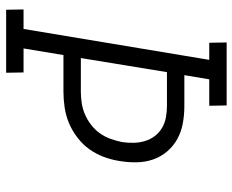

<svg xmlns="http://www.w3.org/2000/svg" viewBox="-88 -688 775 640"><g transform="rotate(90 300.0 -367.5)"><path d="M222 0H12L11 -58H76L179 -677H122L121 -735H331L332 -677H244L230 -594H333Q362 -594 390 -589Q418 -584 442 -571Q466 -558 484 -537Q502 -516 511 -490Q520 -464 520.5 -435Q521 -406 516 -377Q512 -351 502.5 -325.5Q493 -300 477 -277.5Q461 -255 438 -237.5Q415 -220 390 -209.5Q365 -199 338 -195Q311 -191 285 -191H163L141 -58H221ZM173 -249H286Q304 -249 323.5 -252Q343 -255 361.5 -263Q380 -271 396.5 -284Q413 -297 424.5 -313.5Q436 -330 442.5 -348.5Q449 -367 453 -386Q456 -406 455.5 -425.5Q455 -445 449.5 -463Q444 -481 433 -495.5Q422 -510 406 -519.5Q390 -529 371 -532.5Q352 -536 332 -536H220Z"/></g></svg>

Font: Iosevka HT Light Extended
Style: Italic
Weight: 300
Width: 7
Italic angle: -9°
Monospace: yes
Designer: Belleve Invis
Foundry: Belleve Invis
Version: Version 32.3.0; ttfautohint (v1.8.4)